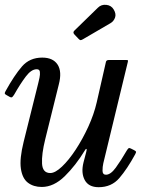

<svg xmlns="http://www.w3.org/2000/svg" viewBox="-27 -770 622 800"><path d="M-4 -390Q32.5 -456 64.5 -493Q96.5 -530 149 -530Q194 -530 213 -500.8Q232 -471.5 218 -418L161.5 -190Q146 -127.5 148.2 -88.2Q150.5 -49 182.5 -49Q203 -49 231.2 -75.8Q259.5 -102.5 288.2 -146.2Q317 -190 340.8 -241.8Q364.5 -293.5 376 -343.5L414.5 -512.5Q416.5 -520 426.5 -520H497Q504.5 -520 505.8 -518.8Q507 -517.5 505.5 -511.5L403.5 -90Q400 -74.5 400.2 -58.2Q400.5 -42 414.5 -42Q434 -42 455.5 -71.5Q477 -101 501 -142.5Q506 -150.5 509 -152.5Q512 -154.5 518.5 -151L531.5 -144.5Q538 -141 539.5 -138.5Q541 -136 536.5 -127.5Q503 -66 470.2 -28Q437.5 10 384 10Q342 10 326 -20Q310 -50 321 -93.5L332.5 -137.5Q335.5 -148.5 333 -149.5Q330.5 -150.5 327 -144Q288.5 -80.5 242.8 -35.8Q197 9 147 9Q112.5 9 89.2 -8.8Q66 -26.5 60 -67.5Q54 -108.5 71.5 -179L132.5 -424Q134.5 -432 137.5 -445.8Q140.5 -459.5 139.2 -470.5Q138 -481.5 126 -481.5Q103.5 -481.5 80.8 -451.5Q58 -421.5 32.5 -376.5Q28 -369.5 24.5 -366Q21 -362.5 14 -366L1.5 -373Q-6 -377 -7 -379.8Q-8 -382.5 -4 -390ZM447 -730Q458 -711.5 452.2 -696.2Q446.5 -681 433.5 -673.5L319.5 -607Q313 -603 309.2 -602.8Q305.5 -602.5 300 -608.5L283 -626.5Q275 -635 283 -642.5L381 -738Q395 -752 416 -749.8Q437 -747.5 447 -730Z"/></svg>

Font: Besley* Narrow
Style: Italic
Weight: 400
Width: 4
Italic angle: -13°
Designer: Owen Earl
Foundry: indestructible type*
Version: Version 3.000; ttfautohint (v1.8.3)